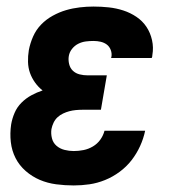

<svg xmlns="http://www.w3.org/2000/svg" viewBox="-20 -558 540 586"><path d="M205 8Q178 8 151.5 4.5Q125 1 101.5 -9Q78 -19 58.5 -36Q39 -53 27.5 -75.5Q16 -98 13 -124.5Q10 -151 14 -178Q17 -196 24.5 -213.5Q32 -231 45.5 -244.5Q59 -258 75.5 -267Q92 -276 110 -282Q97 -292 87 -306Q77 -320 71.5 -335.5Q66 -351 65.5 -369Q65 -387 68 -405Q72 -426 81 -446.5Q90 -467 105.5 -483Q121 -499 141 -510Q161 -521 181.5 -527Q202 -533 223.5 -535.5Q245 -538 265 -538Q289 -538 312 -535.5Q335 -533 356.5 -526Q378 -519 396.5 -506.5Q415 -494 427 -476Q439 -458 444 -435.5Q449 -413 445 -390Q445 -387 444.5 -385Q444 -383 443 -381H319Q319 -382 319.5 -382.5Q320 -383 320 -384Q322 -395 318 -405.5Q314 -416 306 -422Q298 -428 287.5 -430.5Q277 -433 265 -433Q254 -433 242 -431.5Q230 -430 219 -424.5Q208 -419 200 -409Q192 -399 190 -387Q188 -375 191 -362.5Q194 -350 202.5 -342Q211 -334 223 -331Q235 -328 248 -328H306L288 -223H231Q221 -223 211 -222Q201 -221 191.5 -218.5Q182 -216 172.5 -211.5Q163 -207 155.5 -200Q148 -193 143.5 -183.5Q139 -174 137 -164Q135 -150 138.5 -136Q142 -122 152.5 -113Q163 -104 177 -100.5Q191 -97 205 -97Q220 -97 235 -100Q250 -103 263.5 -111Q277 -119 286 -131.5Q295 -144 299 -159H423Q418 -135 407.5 -112Q397 -89 381.5 -69Q366 -49 345 -33.5Q324 -18 300.5 -8.5Q277 1 253 4.5Q229 8 205 8Z"/></svg>

Font: Iosevka Curly XBdObl
Style: Regular
Weight: 800
Italic angle: -9°
Monospace: yes
Designer: Belleve Invis
Foundry: Belleve Invis
Version: Version 11.1.0; ttfautohint (v1.8.3)